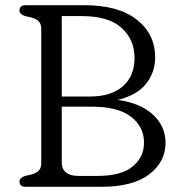

<svg xmlns="http://www.w3.org/2000/svg" viewBox="-20 -720 688 740"><path d="M618 -169Q618 -96 555 -48Q492 0 370 0H80.5Q55 0 55 -20Q55 -35 77 -42L101 -47.5Q119 -52 129 -62Q139 -72 139 -91.5V-608.5Q139 -628 129 -638Q119 -648 101 -652.5L77 -658Q55 -665 55 -680Q55 -700 80.5 -700H304.5Q437 -700 507.5 -644Q578 -588 578 -499.5Q578 -441 543 -397Q508 -353 434 -335Q522 -322.5 570 -277.8Q618 -233 618 -169ZM295.5 -658H218V-348H327Q408 -348 453.2 -387.2Q498.5 -426.5 498.5 -496.5Q498.5 -567.5 448.2 -612.8Q398 -658 295.5 -658ZM333 -309H218V-95Q218 -42 283 -42H355.5Q447 -42 491 -78Q535 -114 535 -170.5Q535 -231.5 484.8 -270.2Q434.5 -309 333 -309Z"/></svg>

Font: Fraunces 9pt S100 Light
Style: Regular
Weight: 300
Version: Version 1.000; ttfautohint (v1.8.3)